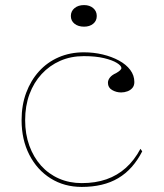

<svg xmlns="http://www.w3.org/2000/svg" viewBox="-20 -721 645 756"><path d="M302 15Q233 15 179.5 -18.5Q126 -52 95.5 -111.5Q65 -171 65 -248Q65 -307 83 -355.5Q101 -404 133.5 -440Q166 -476 211 -495.5Q256 -515 310 -515Q349 -515 384.5 -506.5Q420 -498 448.5 -482.5Q477 -467 493 -445.5Q509 -424 509 -398Q509 -384 501.5 -375Q494 -366 482 -361.5Q470 -357 457 -357Q438 -357 421.5 -366.5Q405 -376 405 -395Q405 -406 413 -416Q421 -426 437 -433Q458 -445 458 -453Q458 -462 440.5 -473Q423 -484 390 -492Q357 -500 310 -500Q259 -500 217 -481.5Q175 -463 144 -429.5Q113 -396 96 -350Q79 -304 79 -248Q79 -193 95.5 -147.5Q112 -102 141.5 -69Q171 -36 212 -18Q253 0 302 0Q356 0 399 -15Q442 -30 475.5 -60Q509 -90 533 -135L540 -125Q522 -90 498.5 -63.5Q475 -37 445.5 -19.5Q416 -2 380 6.5Q344 15 302 15ZM311 -701Q333 -701 347 -689Q361 -677 361 -658Q361 -639 347 -627.5Q333 -616 311 -616Q288 -616 273.5 -627.5Q259 -639 259 -658Q259 -677 273.5 -689Q288 -701 311 -701Z"/></svg>

Font: Kalnia Thin
Style: Regular
Weight: 250
Designer: Frida Medrano
Foundry: Frida Medrano
Version: Version 1.105